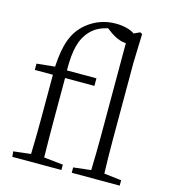

<svg xmlns="http://www.w3.org/2000/svg" viewBox="-119 -909 892 1005"><g transform="rotate(15 327.5 -407.0)"><path d="M529 -40C527 -99 526 -169 526 -227V-641L531 -797L519 -803L487 -788C464 -805 425 -814 385 -814C331 -814 276 -798 226 -756C167 -705 142 -636 135 -514L37 -504V-470H135V-227C135 -164 134 -102 132 -40L38 -29L41 0H307V-29L203 -40C202 -103 201 -164 201 -227V-470H360V-511H200C199 -625 216 -686 259 -731C285 -758 314 -771 351 -780L363 -771C399 -743 433 -729 461 -729V-227C461 -169 460 -99 458 -40L363 -29V0H623V-29Z"/></g></svg>

Font: Noto Serif CJK JP Light
Style: Regular
Weight: 300
Designer: Ryoko NISHIZUKA 西塚涼子 (kana & ideographs); Frank Grießhammer (Latin, Greek & Cyrillic); Wenlong ZHANG 张文龙 (bopomofo); San
Foundry: Adobe Systems Incorporated
Version: Version 1.001;PS 1.001;hotconv 16.6.54;makeotf.lib2.5.65590